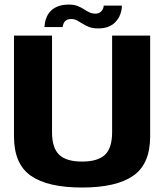

<svg xmlns="http://www.w3.org/2000/svg" viewBox="-20 -834 744 858"><path d="M346.5 4Q499.5 4 575.2 -48.5Q651 -101 651 -224.5V-675H481V-243Q481 -172.5 449 -142.2Q417 -112 346.5 -112Q276.5 -112 244.5 -142.5Q212.5 -173 212.5 -243V-675H42.5V-224.5Q42.5 -101 118 -48.5Q193.5 4 346.5 4ZM418 -707Q446 -707 464.8 -714.8Q483.5 -722.5 495.2 -734.8Q507 -747 513.5 -760.8Q520 -774.5 522.5 -787.5Q525 -800.5 524.5 -809H443.5Q443.5 -802.5 439.8 -793.8Q436 -785 427.5 -779Q419 -773 406 -773Q391 -773 379 -779Q367 -785 354.2 -793.2Q341.5 -801.5 326 -807.5Q310.5 -813.5 288 -813.5Q259.5 -813.5 240 -806Q220.5 -798.5 208.5 -786.8Q196.5 -775 190 -761Q183.5 -747 181.2 -734.5Q179 -722 178.5 -713H260Q260.5 -719.5 263.8 -728.2Q267 -737 275.5 -743Q284 -749 298.5 -749Q312.5 -749 324.5 -742.5Q336.5 -736 349.5 -727.8Q362.5 -719.5 378.8 -713.2Q395 -707 418 -707Z"/></svg>

Font: Anybody Thin
Style: Bold
Weight: 700
Version: Version 1.113;gftools[0.9.25]